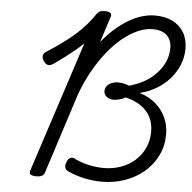

<svg xmlns="http://www.w3.org/2000/svg" viewBox="-64 -1075 1153 1154"><g transform="rotate(5 512.0 -498.5)"><path d="M592 12Q538 12 483.5 0Q429 -12 385 -33Q369 -41 366 -56.5Q363 -72 374 -94Q382 -111 395.5 -115Q409 -119 424 -109Q459 -92 505 -81.5Q551 -71 597 -71Q652 -71 700.5 -88.5Q749 -106 785 -138.5Q821 -171 841.5 -215.5Q862 -260 862 -313Q862 -362 843 -400Q824 -438 786.5 -464.5Q749 -491 692 -505Q675 -495 655 -490Q635 -485 619 -485Q594 -485 577.5 -499Q561 -513 561 -532Q561 -549 571.5 -562.5Q582 -576 599.5 -583.5Q617 -591 639 -591Q654 -591 671.5 -587.5Q689 -584 705 -577Q746 -588 781 -605.5Q816 -623 844 -647Q872 -671 892 -699Q912 -727 922.5 -759Q933 -791 933 -825Q933 -855 920.5 -878.5Q908 -902 882.5 -915Q857 -928 818 -928Q775 -928 729 -908Q683 -888 637 -850.5Q591 -813 548 -759Q505 -705 468 -639Q431 -573 403 -495L248 -14Q244 0 232 7Q220 14 197 14Q175 14 164 7Q153 0 158 -16L416 -807Q391 -783 363 -760Q335 -737 305 -714.5Q275 -692 241 -668Q220 -655 206 -659.5Q192 -664 181 -682Q171 -698 173 -712.5Q175 -727 194 -738Q253 -776 303.5 -814Q354 -852 395.5 -894Q437 -936 468 -982Q480 -999 489.5 -1005Q499 -1011 522 -1011Q544 -1011 554.5 -1004Q565 -997 560 -981L509 -823Q545 -868 584.5 -903Q624 -938 664 -962Q704 -986 744.5 -998.5Q785 -1011 824 -1011Q887 -1011 931.5 -988.5Q976 -966 1000 -925Q1024 -884 1024 -827Q1024 -776 1005 -730Q986 -684 952.5 -645.5Q919 -607 873.5 -580Q828 -553 775 -540L774 -539Q831 -521 870.5 -487Q910 -453 931.5 -406.5Q953 -360 953 -304Q953 -236 925 -178Q897 -120 847.5 -77.5Q798 -35 732.5 -11.5Q667 12 592 12Z"/></g></svg>

Font: Playwrite CA
Style: Regular
Weight: 400
Designer: Veronika Burian, José Scaglione
Foundry: TypeTogether
Version: Version 1.002